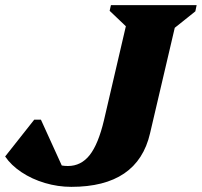

<svg xmlns="http://www.w3.org/2000/svg" viewBox="-36 -710 784 746"><path d="M241 16Q189 16 138.5 1Q88 -14 47.5 -41Q7 -68 -16 -102L97 -245H123L204 -67Q215 -65 228 -65Q279 -65 312.5 -107.5Q346 -150 368 -243L453 -608L390 -668L395 -690H728L723 -666L643 -602L547 -192Q499 16 241 16Z"/></svg>

Font: Platypi ExtraBold
Style: Italic
Weight: 800
Italic angle: -13°
Designer: David Sargent
Foundry: Bolt Cutter Type
Version: Version 1.200; ttfautohint (v1.8.4.7-5d5b)